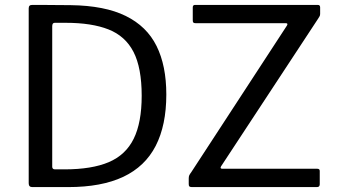

<svg xmlns="http://www.w3.org/2000/svg" viewBox="-20 -762 1373 782"><path d="M111.4 0Q96.9 0 96.9 -15.5V-727.9Q96.9 -735.3 100.4 -738.7Q103.9 -742 111.6 -742Q128.6 -742 149.1 -742Q169.5 -742 190.7 -741.6Q212 -741.3 232 -741.3Q252 -741.3 268.2 -741Q406.5 -739.2 492.2 -697Q577.9 -654.8 617.6 -574.7Q657.4 -494.7 657.4 -377.1Q657.4 -252 614.1 -167.8Q570.8 -83.7 482.1 -41.8Q393.4 0 257.7 0ZM204.6 -72.2H242.7Q353.6 -72.2 422.9 -101.5Q492.1 -130.9 524.6 -197Q557.1 -263.1 557.1 -371.8Q557.1 -486 523.7 -550.7Q490.3 -615.3 421.8 -642.2Q353.4 -669.1 247.8 -669.1H202.7Q192.7 -669.1 192.7 -655.1V-82.8Q192.7 -72.2 204.6 -72.2ZM761.7 0Q754.7 0 751.7 -2.5Q748.7 -4.9 748.7 -12V-35.2Q748.7 -43.2 750.8 -47.8Q752.8 -52.4 759.6 -61.6L1148.8 -658.1Q1154.4 -667.6 1143.4 -667.6H776.2Q769.7 -667.6 767.4 -670.2Q765.1 -672.8 765.1 -679.3V-731.9Q765.1 -742 774.4 -742H1274.4Q1283.9 -742 1283.9 -732.1V-705.8Q1283.9 -699.9 1281.9 -696.2Q1279.8 -692.6 1275.6 -685.8L880.2 -84.3Q877.4 -79.2 879.1 -76.9Q880.9 -74.7 885 -74.7H1271.9Q1282.3 -74.7 1282.3 -65.8V-11.1Q1282.3 -6.5 1279.7 -3.2Q1277.1 0 1270.6 0H761.7Z"/></svg>

Font: Libre Franklin Thin
Style: Regular
Weight: 100
Designer: Pablo Impallari, Rodrigo Fuenzalida, Nhung Nguyen
Foundry: Impallari Type
Version: Version 3.000